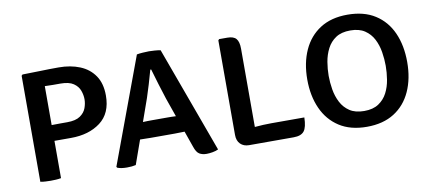

<svg xmlns="http://www.w3.org/2000/svg" viewBox="-57 -754 2158 964"><g transform="rotate(-10 1021.5 -272.0)"><path d="M483.5 -369.5Q483.5 -279 424.5 -234.5Q365.5 -190 274 -190H189.5V0Q177 2.5 163 3.2Q149 4 137 4Q126 4 110.8 3.2Q95.5 2.5 84 0V-540.5L89.5 -546Q134.5 -546.5 180.8 -548Q227 -549.5 274 -549.5Q334.5 -549.5 381.8 -530.2Q429 -511 456.2 -471.2Q483.5 -431.5 483.5 -369.5ZM189.5 -469V-270.5Q212 -271 234.8 -271Q257.5 -271 269 -271Q312.5 -271 335.2 -286.8Q358 -302.5 366.2 -325.2Q374.5 -348 374.5 -369.5Q374.5 -391.5 366.2 -414.2Q358 -437 335.2 -452.5Q312.5 -468 269 -468Q251 -468 231 -468Q211 -468 189.5 -469Z M666.5 -121Q660.5 -121 642.8 -121.5Q625 -122 614 -122L570.5 0.5Q552 5 525.5 5Q495 5 476.5 -2.5L473 -7.5L672.5 -545.5Q685.5 -548 703.5 -549.2Q721.5 -550.5 735 -550.5Q747 -550.5 763.5 -549.2Q780 -548 793.5 -545.5L991 -5Q979 1 962 4Q945 7 931 7Q909.5 7 894.5 -1.8Q879.5 -10.5 869.5 -41L841 -122Q831 -122 814 -121.5Q797 -121 791 -121ZM684 -320.5 643.5 -206Q654 -206.5 668.2 -206.8Q682.5 -207 688 -207H772Q777.5 -207 789.8 -206.8Q802 -206.5 811.5 -206L778 -301.5Q767 -334 753.5 -379.2Q740 -424.5 730 -458.5H725.5Q716.5 -426 704.8 -386.5Q693 -347 684 -320.5Z M1445.5 -88Q1444.5 -38 1429 -18.5Q1413.5 1 1375.5 1H1148Q1121 1 1104.2 -15.5Q1087.5 -32 1087.5 -62V-544L1092.5 -549.5H1134Q1166 -549.5 1179.2 -534Q1192.5 -518.5 1192.5 -483.5V-84Q1237 -88 1276.5 -88Z M1493 -272.5Q1493 -356.5 1522.2 -421.2Q1551.5 -486 1608 -522.2Q1664.5 -558.5 1747.5 -558.5Q1831.5 -558.5 1888.2 -522.2Q1945 -486 1973.8 -421.5Q2002.5 -357 2002.5 -272.5Q2002.5 -188 1973.2 -123.5Q1944 -59 1887.2 -23Q1830.5 13 1747.5 13Q1664 13 1607.5 -23.5Q1551 -60 1522 -124.5Q1493 -189 1493 -272.5ZM1602 -272.5Q1602 -238.5 1608 -202.5Q1614 -166.5 1629.8 -136Q1645.5 -105.5 1674 -86.5Q1702.5 -67.5 1748 -67.5Q1793 -67.5 1821.5 -86.5Q1850 -105.5 1865.8 -136Q1881.5 -166.5 1887.2 -202.5Q1893 -238.5 1893 -272.5Q1893 -306.5 1887.2 -342.5Q1881.5 -378.5 1865.8 -409.2Q1850 -440 1821.5 -459Q1793 -478 1748 -478Q1702.5 -478 1674 -459Q1645.5 -440 1629.8 -409.2Q1614 -378.5 1608 -342.5Q1602 -306.5 1602 -272.5Z"/></g></svg>

Font: Signika SC
Style: Regular
Weight: 400
Designer: Anna Giedryś
Foundry: Anna Giedryś
Version: Version 2.000; ttfautohint (v1.8.3) -l 8 -r 50 -G 200 -x 9 -